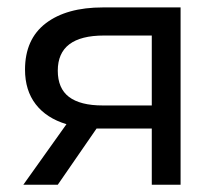

<svg xmlns="http://www.w3.org/2000/svg" viewBox="-20 -508 603 528"><path d="M476.6 -487.6H263.1C196.3 -487.6 143.8 -473 105.8 -443.9C67.8 -414.8 48.8 -372.3 48.8 -316.5C48.8 -278.5 58.6 -246.7 78.2 -221.3C97.8 -195.8 126 -177.6 162.8 -166.5L44.2 0H138.9L245.6 -154.6H255.8H397.4V0H476.6ZM169.7 -241.5C149.2 -257.1 138.9 -281.2 138.9 -313.7C138.9 -378.1 181.2 -410.3 265.9 -410.3H397.4V-218H262.2C221.1 -218 190.3 -225.9 169.7 -241.5Z"/></svg>

Font: Montserrat Ace
Style: Regular
Weight: 500
Designer: Julieta Ulanovsky
Foundry: Julieta Ulanovsky
Version: Version 1